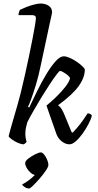

<svg xmlns="http://www.w3.org/2000/svg" viewBox="-20 -820 559 1091"><path d="M114 0Q101 0 81.5 -8.5Q62 -17 47 -28Q32 -39 29 -46Q31 -55 38.5 -82Q46 -109 56.5 -145Q67 -181 78 -219Q89 -257 97 -289Q109 -338 121.5 -393Q134 -448 145 -501.5Q156 -555 165 -600.5Q174 -646 179 -677Q184 -708 184 -718Q184 -734 162 -734H85Q85 -742 88 -751Q91 -760 93 -764Q107 -771 128.5 -779.5Q150 -788 173 -794Q196 -800 211 -800Q237 -800 256.5 -787.5Q276 -775 276 -749Q276 -746 272.5 -731.5Q269 -717 263 -689L211 -446Q199 -387 184 -338Q169 -289 157 -256.5Q145 -224 139 -213L146 -209Q166 -252 191 -302.5Q216 -353 243 -398Q270 -443 295.5 -471.5Q321 -500 342 -500Q357 -500 377 -491Q397 -482 416 -469Q435 -456 448 -443.5Q461 -431 462 -425Q462 -379 426.5 -330Q391 -281 310 -222Q322 -214 330 -200.5Q338 -187 344 -173L387 -69L393 -66Q403 -76 419.5 -95.5Q436 -115 452 -137.5Q468 -160 478 -176Q487 -176 493.5 -172Q500 -168 502 -163Q497 -142 482.5 -114.5Q468 -87 449 -60.5Q430 -34 410.5 -17Q391 0 375 0Q352 0 330.5 -17Q309 -34 300 -60L244 -220Q271 -242 300.5 -270.5Q330 -299 352 -327.5Q374 -356 378 -376Q374 -386 362 -395Q350 -404 338.5 -410.5Q327 -417 321 -417Q317 -417 301 -396Q285 -375 262.5 -341Q240 -307 216 -267.5Q192 -228 170.5 -190.5Q149 -153 135 -125Q131 -111 127.5 -94.5Q124 -78 124 -60Q124 -36 131 -15Q130 -12 125.5 -7.5Q121 -3 114 0ZM146 251Q133 251 121 243.5Q109 236 106 228Q148 206 178 174Q166 172 153 160.5Q140 149 131.5 134Q123 119 123 107Q123 95 141 81Q159 67 180.5 56.5Q202 46 212 46Q221 46 231 58.5Q241 71 248 88Q255 105 255 117Q255 128 240 150Q225 172 205 195Q185 218 168 234.5Q151 251 146 251Z"/></svg>

Font: Texturina 72pt 72pt Medium
Style: Italic
Weight: 500
Italic angle: -11°
Designer: Guillermo Torres Carreño
Foundry: Omnibus-Type
Version: Version 1.002; ttfautohint (v1.8.3)